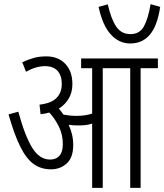

<svg xmlns="http://www.w3.org/2000/svg" viewBox="-20 -903 790 923"><path d="M332 -206Q332 -146 301 -117.5Q270 -89 225 -89Q178 -89 142.5 -114Q107 -139 78 -197Q49 -255 21 -353L68 -366Q100 -249 135 -192.5Q170 -136 221 -136Q249 -136 265.5 -154Q282 -172 282 -210Q282 -256 263 -294.5Q244 -333 217 -362Q197 -356 175 -354L170 -400Q225 -406 251 -431.5Q277 -457 277 -499Q277 -540 256.5 -562.5Q236 -585 196 -585Q153 -585 105 -558L87 -604Q116 -617 142.5 -624.5Q169 -632 202 -632Q260 -632 294 -596Q328 -560 328 -499Q328 -458 310 -428.5Q292 -399 263 -381Q275 -367 285 -352Q301 -349 316.5 -347.5Q332 -346 348 -346Q390 -346 423 -357V-575H370V-622H739V-575H656V0H606V-575H474V0H423V-309Q406 -303 389 -301.5Q372 -300 355 -300Q331 -300 310 -303Q320 -282 326 -257.5Q332 -233 332 -206ZM750 -870Q737 -780 701 -737Q665 -694 606 -694Q552 -694 512.5 -737.5Q473 -781 454 -870L498 -882Q514 -812 538.5 -775.5Q563 -739 607 -739Q651 -739 671.5 -775.5Q692 -812 704 -883Z"/></svg>

Font: Noto Sans ExtraCondensed Light
Style: Regular
Weight: 300
Width: 2
Designer: Monotype Design Team
Foundry: Monotype Imaging Inc.
Version: Version 2.013; ttfautohint (v1.8.4.7-5d5b)